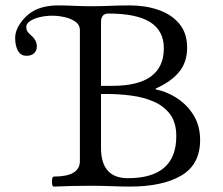

<svg xmlns="http://www.w3.org/2000/svg" viewBox="-20 -686 824 709"><path d="M179 3Q174 3 172.5 -6Q171 -15 172.5 -24.5Q174 -34 179 -34Q275 -34 275 -91V-576Q275 -594 259 -605.5Q243 -617 219.5 -622.5Q196 -628 173 -628Q150 -628 128 -623Q106 -618 91.5 -608.5Q77 -599 77 -587Q77 -576 81.5 -569.5Q86 -563 95 -555Q116 -538 116 -514Q116 -499 106 -489.5Q96 -480 78 -480Q56 -480 46 -499Q36 -518 36 -545Q36 -573 54.5 -599.5Q73 -626 96 -641Q118 -655 143 -660.5Q168 -666 193 -666Q224 -666 254.5 -664.5Q285 -663 316 -663Q352 -663 387.5 -664.5Q423 -666 459 -666Q517 -666 565 -649.5Q613 -633 642 -598.5Q671 -564 671 -510Q671 -457 642 -421Q613 -385 555 -359V-356Q601 -346 638 -320.5Q675 -295 697 -257Q719 -219 719 -169Q719 -79 650 -38Q581 3 459 3Q433 3 392.5 1.5Q352 0 316 0Q248 0 179 3ZM353 -369H395Q585 -369 585 -508Q585 -572 535 -604Q485 -636 380 -636Q353 -636 353 -604ZM452 -28Q631 -28 631 -183Q631 -233 608.5 -263.5Q586 -294 548.5 -310.5Q511 -327 465 -333Q419 -339 372 -339H353V-140Q353 -28 452 -28Z"/></svg>

Font: Junicode SmExp
Style: Regular
Weight: 400
Width: 6
Designer: Peter S. Baker
Version: Version 2.205; ttfautohint (v1.8.4)